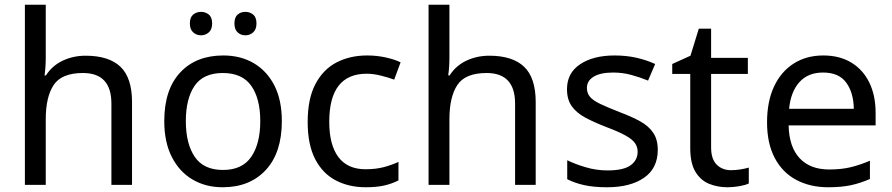

<svg xmlns="http://www.w3.org/2000/svg" viewBox="-20 -780 3765 810"><path d="M173 -537Q173 -497 168 -462H174Q200 -503 244.5 -524Q289 -545 341 -545Q439 -545 488 -498.5Q537 -452 537 -349V0H450V-343Q450 -472 330 -472Q240 -472 206.5 -421.5Q173 -371 173 -277V0H85V-760H173Z M1169 -269Q1169 -136 1101.5 -63Q1034 10 919 10Q848 10 792.5 -22.5Q737 -55 705 -117.5Q673 -180 673 -269Q673 -402 740 -474Q807 -546 922 -546Q995 -546 1050.5 -513.5Q1106 -481 1137.5 -419.5Q1169 -358 1169 -269ZM764 -269Q764 -174 801.5 -118.5Q839 -63 921 -63Q1002 -63 1040 -118.5Q1078 -174 1078 -269Q1078 -364 1040 -418Q1002 -472 920 -472Q838 -472 801 -418Q764 -364 764 -269ZM781 -681Q781 -707 795 -718.5Q809 -730 828 -730Q847 -730 861 -718.5Q875 -707 875 -681Q875 -656 861 -643.5Q847 -631 828 -631Q809 -631 795 -643.5Q781 -656 781 -681ZM969 -681Q969 -707 982.5 -718.5Q996 -730 1015 -730Q1034 -730 1048 -718.5Q1062 -707 1062 -681Q1062 -656 1048 -643.5Q1034 -631 1015 -631Q996 -631 982.5 -643.5Q969 -656 969 -681Z M1523 10Q1452 10 1396.5 -19Q1341 -48 1309.5 -109Q1278 -170 1278 -265Q1278 -364 1311 -426Q1344 -488 1400.5 -517Q1457 -546 1529 -546Q1570 -546 1608 -537.5Q1646 -529 1670 -517L1643 -444Q1619 -453 1587 -461Q1555 -469 1527 -469Q1369 -469 1369 -266Q1369 -169 1407.5 -117.5Q1446 -66 1522 -66Q1566 -66 1599.5 -75Q1633 -84 1661 -97V-19Q1634 -5 1601.5 2.5Q1569 10 1523 10Z M1876 -537Q1876 -497 1871 -462H1877Q1903 -503 1947.5 -524Q1992 -545 2044 -545Q2142 -545 2191 -498.5Q2240 -452 2240 -349V0H2153V-343Q2153 -472 2033 -472Q1943 -472 1909.5 -421.5Q1876 -371 1876 -277V0H1788V-760H1876Z M2755 -148Q2755 -70 2697 -30Q2639 10 2541 10Q2485 10 2444.5 1Q2404 -8 2373 -24V-104Q2405 -88 2450.5 -74.5Q2496 -61 2543 -61Q2610 -61 2640 -82.5Q2670 -104 2670 -140Q2670 -160 2659 -176Q2648 -192 2619.5 -208Q2591 -224 2538 -244Q2486 -264 2449 -284Q2412 -304 2392 -332Q2372 -360 2372 -404Q2372 -472 2427.5 -509Q2483 -546 2573 -546Q2622 -546 2664.5 -536.5Q2707 -527 2744 -510L2714 -440Q2680 -454 2643 -464Q2606 -474 2567 -474Q2513 -474 2484.5 -456.5Q2456 -439 2456 -409Q2456 -387 2469 -371.5Q2482 -356 2512.5 -341.5Q2543 -327 2594 -307Q2645 -288 2681 -268Q2717 -248 2736 -219.5Q2755 -191 2755 -148Z M3064 -62Q3084 -62 3105 -65.5Q3126 -69 3139 -73V-6Q3125 1 3099 5.5Q3073 10 3049 10Q3007 10 2971.5 -4.5Q2936 -19 2914 -55Q2892 -91 2892 -156V-468H2816V-510L2893 -545L2928 -659H2980V-536H3135V-468H2980V-158Q2980 -109 3003.5 -85.5Q3027 -62 3064 -62Z M3453 -546Q3522 -546 3571.5 -516Q3621 -486 3647.5 -431.5Q3674 -377 3674 -304V-251H3307Q3309 -160 3353.5 -112.5Q3398 -65 3478 -65Q3529 -65 3568.5 -74.5Q3608 -84 3650 -102V-25Q3609 -7 3569 1.5Q3529 10 3474 10Q3398 10 3339.5 -21Q3281 -52 3248.5 -113.5Q3216 -175 3216 -264Q3216 -352 3245.5 -415Q3275 -478 3328.5 -512Q3382 -546 3453 -546ZM3452 -474Q3389 -474 3352.5 -433.5Q3316 -393 3309 -321H3582Q3581 -389 3550 -431.5Q3519 -474 3452 -474Z"/></svg>

Font: Noto Sans Syloti Nagri
Style: Regular
Weight: 400
Designer: Monotype Design Team
Foundry: Monotype Imaging Inc.
Version: Version 2.003; ttfautohint (v1.8.4.7-5d5b)